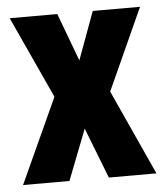

<svg xmlns="http://www.w3.org/2000/svg" viewBox="-45 -590 542 631"><g transform="rotate(-5 226.0 -275.0)"><path d="M6 0 134 -280 10 -550H167L226 -392L284 -550H440L318 -281L446 0H289L224 -167L159 0Z"/></g></svg>

Font: Noto Sans ExtraCondensed ExtraBold
Style: Regular
Weight: 800
Width: 2
Designer: Monotype Design Team
Foundry: Monotype Imaging Inc.
Version: Version 2.013; ttfautohint (v1.8.4.7-5d5b)